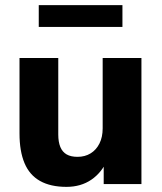

<svg xmlns="http://www.w3.org/2000/svg" viewBox="-20 -717 630 748"><path d="M239 11Q177 11 136 -12Q95 -35 75.5 -81.5Q56 -128 56 -197V-491H207V-193Q207 -164 215 -144.5Q223 -125 239.5 -115.5Q256 -106 282 -106Q311 -106 333 -119.5Q355 -133 367.5 -158Q380 -183 380 -217V-491H531V0H384V-96H399Q377 -45 336 -17Q295 11 239 11ZM131 -612V-697H457V-612Z"/></svg>

Font: Nunito Sans 12pt ExtraLight 12pt ExtraBold
Style: Regular
Weight: 800
Version: Version 3.101;gftools[0.9.27]